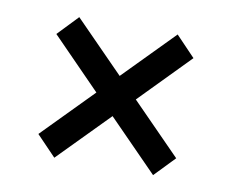

<svg xmlns="http://www.w3.org/2000/svg" viewBox="-52 -502 605 501"><g transform="rotate(10 251.0 -251.5)"><path d="M68.4 -118.7 120.1 -64.9 251 -198.2 381.8 -64.9 433.6 -118.7 303.2 -251.5 432.6 -383.8 381.3 -437.5 251 -304.7 120.6 -437.5 69.3 -383.8 198.7 -251.5Z"/></g></svg>

Font: Vazirmatn
Style: Regular
Weight: 400
Designer: Saber Rastikerdar
Foundry: Saber Rastikerdar
Version: Version 33.003